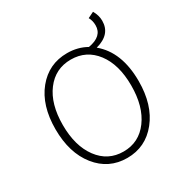

<svg xmlns="http://www.w3.org/2000/svg" viewBox="-187 -936 1025 1084"><g transform="rotate(-30 326.0 -394.0)"><path d="M168 -112.1Q229 -29.8 330.1 -29.8Q431.2 -29.8 492.2 -112.3Q553.2 -194.8 553.2 -331.5Q553.2 -468.3 492.2 -548.6Q431.2 -628.9 330.1 -628.9Q229 -628.9 168 -548.3Q106.9 -467.8 106.9 -331.1Q106.9 -194.3 168 -112.1ZM330.1 -670.9Q398.9 -670.9 455.1 -639.2Q549.3 -655.3 548.8 -727.1Q548.8 -756.8 535.2 -780.8L574.2 -799.8Q594.2 -765.6 594.2 -730Q594.2 -641.1 491.2 -613.8Q602.1 -522 602.1 -332Q602.1 -177.2 526.1 -82.5Q450.2 12.2 330.1 12.2Q210 12.2 134.5 -82.3Q59.1 -176.8 59.1 -331.1Q59.1 -485.4 134.5 -578.1Q210 -670.9 330.1 -670.9Z"/></g></svg>

Font: SourceSansPro-Light
Style: Regular
Weight: 300
Designer: Paul D. Hunt
Foundry: Adobe Systems Incorporated
Version: Version 2.020;PS 2.0;hotconv 1.0.86;makeotf.lib2.5.63406